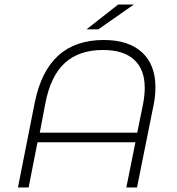

<svg xmlns="http://www.w3.org/2000/svg" viewBox="-20 -825 777 845"><path d="M664 -442Q664 -402 657 -368L583 0H536L576 -199H145L106 0H59L133 -374Q161 -512 236.5 -580.5Q312 -649 437 -649Q546 -649 605 -594.5Q664 -540 664 -442ZM617 -438Q617 -520 570 -562.5Q523 -605 433 -605Q328 -605 265.5 -548Q203 -491 180 -372L155 -241H584L610 -369Q617 -408 617 -438ZM500 -805H569L413 -696H361Z"/></svg>

Font: Montserrat Ace
Style: Light Italic
Weight: 300
Italic angle: -11.3°
Designer: Julieta Ulanovsky
Foundry: Julieta Ulanovsky
Version: Version 1